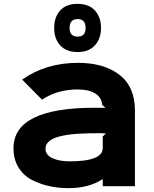

<svg xmlns="http://www.w3.org/2000/svg" viewBox="-20 -965 798 996"><path d="M513 -257 529 -273Q523 -274 491 -274Q438 -274 404 -272Q346 -270 305 -261Q216 -243 216 -194Q216 -161 252 -144.5Q288 -128 341 -128Q513 -128 513 -197ZM424 -820Q424 -866 383 -866Q341 -866 341 -820Q341 -775 383 -775Q424 -775 424 -820ZM680 -391V1H513V-35H511Q441 11 335 11Q284 11 237.5 1Q191 -9 147 -31Q103 -53 76.5 -95.5Q50 -138 50 -196Q50 -406 471 -406Q521 -406 527 -405L510 -421Q507 -460 473.5 -480.5Q440 -501 383 -501Q278 -501 198 -448L95 -552Q218 -639 385 -639Q519 -639 599.5 -577Q680 -515 680 -391ZM504 -820Q504 -765 472.5 -730Q441 -695 383 -695Q324 -695 292.5 -729.5Q261 -764 261 -820Q261 -876 292 -910.5Q323 -945 382 -945Q441 -945 472.5 -910.5Q504 -876 504 -820Z"/></svg>

Font: Sinkin Sans 700 Bold
Style: Bold
Weight: 700
Designer: Keith Bates
Foundry: K-Type
Version: Sinkin Sans (version 1.0)  by Keith Bates   •   © 2014   www